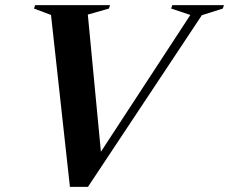

<svg xmlns="http://www.w3.org/2000/svg" viewBox="-20 -725 896 751"><path d="M179.5 -666.5 113 -691.5 117.5 -705H410.5L406 -691.5L323.5 -668L377.5 -102H355.5L724.5 -666.5L649.5 -691.5L654 -705H856L851.5 -691.5L769.5 -665.5L324 6H253.5Z"/></svg>

Font: Newsreader 60pt SemiBold
Style: Italic
Weight: 600
Italic angle: -17°
Designer: Hugues Gentile
Foundry: Production Type
Version: Version 1.003